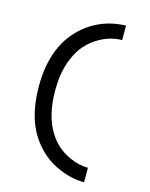

<svg xmlns="http://www.w3.org/2000/svg" viewBox="-134 -833 850 1089"><g transform="rotate(15 291.5 -289.0)"><path d="M79.1 -289.1Q79.1 -539.1 230.5 -662.6Q311.5 -729.5 418 -745.1Q446.3 -749 467.8 -749V-664.1Q377.9 -664.1 295.4 -599.6Q223.6 -543.5 191.4 -430.7Q174.8 -371.1 174.8 -289.1Q174.8 -139.6 235.4 -45.9Q281.7 26.9 361.3 61.5Q415.5 85.9 467.8 85.9V170.9Q381.3 170.9 293.9 126.5Q224.1 91.3 171.9 24.9Q79.1 -91.3 79.1 -289.1Z"/></g></svg>

Font: Plaster
Style: Regular
Weight: 400
Designer: Eben Sorkin
Foundry: Eben Sorkin
Version: Version 1.007